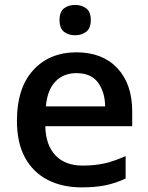

<svg xmlns="http://www.w3.org/2000/svg" viewBox="-20 -768 616 797"><path d="M297.4 -550.8Q405.3 -550.8 467 -485.1Q528.8 -419.4 528.8 -305.7V-244.1H168Q169.9 -165.5 210.2 -123Q250.5 -80.6 323.2 -80.6Q374.5 -80.6 416 -90.3Q457.5 -100.1 501.5 -120.1V-26.9Q460.4 -7.8 418.7 1Q377 9.8 318.4 9.8Q238.8 9.8 178.2 -21.2Q117.7 -52.2 84 -113.5Q50.3 -174.8 50.3 -266.6Q50.3 -402.8 117.9 -476.8Q185.5 -550.8 297.4 -550.8ZM297.4 -464.4Q243.2 -464.4 209.7 -429.2Q176.3 -394 170.4 -326.2H416.5Q415.5 -386.7 386.7 -425.5Q357.9 -464.4 297.4 -464.4ZM292 -747.6Q318.4 -747.6 337.6 -733.4Q356.9 -719.2 356.9 -684.6Q356.9 -650.4 337.6 -636Q318.4 -621.6 292 -621.6Q264.6 -621.6 245.8 -636Q227.1 -650.4 227.1 -684.6Q227.1 -719.2 245.8 -733.4Q264.6 -747.6 292 -747.6Z"/></svg>

Font: Open Sans SemiBold
Style: Regular
Weight: 600
Designer: Monotype Design Team
Foundry: Monotype Imaging Inc.
Version: Version 3.003; ttfautohint (v1.8.4)